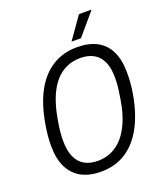

<svg xmlns="http://www.w3.org/2000/svg" viewBox="-158 -973 925 1088"><g transform="rotate(-20 304.5 -429.0)"><path d="M264 12Q193 12 144.5 -14.5Q96 -41 70.5 -93Q45 -145 45 -223Q45 -252 48 -284Q51 -316 57 -349Q76 -463 118.5 -540.5Q161 -618 225.5 -658Q290 -698 373 -698Q444 -698 493 -672Q542 -646 567 -594Q592 -542 592 -464Q592 -435 589.5 -403Q587 -371 581 -337Q561 -224 518 -146Q475 -68 411 -28Q347 12 264 12ZM267 -52Q313 -52 351.5 -70Q390 -88 420 -123Q450 -158 471.5 -210Q493 -262 504 -330Q508 -355 511 -374Q514 -393 515.5 -409Q517 -425 517.5 -438Q518 -451 518 -462Q518 -522 500.5 -559.5Q483 -597 450 -615.5Q417 -634 371 -634Q324 -634 285.5 -616.5Q247 -599 217 -564Q187 -529 166 -477Q145 -425 133 -357Q128 -333 125.5 -313.5Q123 -294 121.5 -278.5Q120 -263 119.5 -250.5Q119 -238 119 -226Q119 -166 136.5 -127.5Q154 -89 187 -70.5Q220 -52 267 -52ZM356 -738 449 -870H523V-867L413 -738Z"/></g></svg>

Font: Archivo Condensed Light
Style: Italic
Weight: 300
Width: 3
Italic angle: -10°
Designer: Hector Gatti
Foundry: Omnibus-Type
Version: Version 2.001